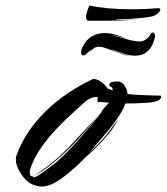

<svg xmlns="http://www.w3.org/2000/svg" viewBox="-20 -675 610 703"><path d="M134 8Q120 8 104.5 2.5Q89 -3 77 -14Q65 -25 51.5 -47.5Q38 -70 38 -92Q38 -101 41 -108Q73 -194 145 -265.5Q217 -337 321 -386Q335 -386 350 -375.5Q365 -365 375 -350L393 -344Q392 -355 386 -357.5Q380 -360 380 -365Q382 -374 393 -375.5Q404 -377 409 -377Q425 -377 435.5 -362.5Q446 -348 447 -331Q471 -328 497 -327Q523 -326 542.5 -325.5Q562 -325 564 -325H567Q570 -325 570 -321Q570 -314 562 -309Q552 -301 515.5 -298.5Q479 -296 439 -296Q434 -281 424 -264Q414 -247 401 -229Q392 -216 374 -194.5Q356 -173 337 -151Q318 -129 305 -114Q314 -122 334.5 -142.5Q355 -163 368 -179Q373 -185 383 -198.5Q393 -212 402.5 -224.5Q412 -237 414 -241Q401 -214 381 -189Q361 -164 341 -144Q321 -124 307 -111.5Q293 -99 291 -97Q249 -53 206.5 -22.5Q164 8 134 8ZM102 -26Q107 -26 114 -29Q125 -35 142.5 -48Q160 -61 179 -75Q196 -89 217 -109.5Q238 -130 263 -158Q285 -183 310 -212.5Q335 -242 359 -274L344 -260Q351 -267 361.5 -279.5Q372 -292 379 -299Q348 -301 342 -302Q341 -300 339 -300Q337 -300 337 -307Q337 -309 337 -312.5Q337 -316 338 -320Q328 -321 316 -317Q304 -313 289 -300Q272 -284 245 -260Q218 -236 189 -205.5Q160 -175 134.5 -140Q109 -105 94 -66Q89 -54 89 -42Q89 -25 104 -32Q99 -29 99 -28Q99 -26 102 -26ZM104 -32Q123 -42 164.5 -74.5Q206 -107 249 -154Q263 -169 281 -188.5Q299 -208 316 -226Q333 -244 342 -254Q319 -226 299.5 -203.5Q280 -181 262 -161Q220 -116 176.5 -80Q133 -44 104 -32ZM474 -471Q465 -471 450 -474Q449 -474 435.5 -478Q422 -482 407 -487.5Q392 -493 386 -495Q391 -491 409.5 -484.5Q428 -478 443 -474Q452 -472 454.5 -471.5Q457 -471 447 -472Q437 -473 415.5 -481Q394 -489 373.5 -496.5Q353 -504 345 -504Q332 -504 325.5 -499.5Q319 -495 307 -484Q309 -486 311.5 -490Q314 -494 320 -498Q313 -494 302 -483Q291 -472 286 -472Q277 -472 277 -483Q277 -491 281 -501Q295 -530 316.5 -542Q338 -554 362 -554Q382 -554 403 -548Q424 -542 444 -533Q422 -540 412 -542.5Q402 -545 386 -548Q411 -541 442 -532Q473 -523 492 -523Q503 -523 514 -530.5Q525 -538 530 -548Q534 -556 539 -556Q543 -556 546 -551Q549 -546 547 -538Q545 -526 537.5 -510Q530 -494 514.5 -482.5Q499 -471 474 -471ZM304 -599Q295 -600 295 -612Q295 -620 298.5 -631.5Q302 -643 307 -655Q371 -641 463 -641Q486 -641 509.5 -642Q533 -643 555 -645H558Q567 -645 567 -640Q567 -634 557.5 -626Q548 -618 537 -615Q519 -611 491 -608.5Q463 -606 437 -605Q411 -604 399 -604Q403 -603 409.5 -602.5Q416 -602 425 -602Q436 -602 450 -602.5Q464 -603 480 -604Q455 -601 424 -600Q393 -599 366 -599Z"/></svg>

Font: Smooch
Style: Regular
Weight: 400
Designer: Robert E. Leuschke
Foundry: Robert E. Leuschke
Version: Version 1.010; ttfautohint (v1.8.3)